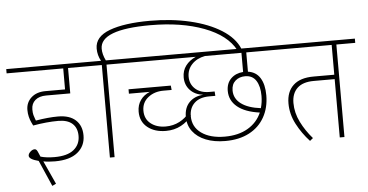

<svg xmlns="http://www.w3.org/2000/svg" viewBox="-78 -1059 2586 1348"><g transform="rotate(-5 1215.5 -384.5)"><path d="M145 -384Q145 -360 149 -344.5Q153 -329 157.5 -318.5Q162 -308 163 -304Q251 -319 320 -319Q401 -319 444 -279.5Q487 -240 487 -171Q487 -97 432 -52Q377 -7 272 -7Q226 -7 190 -14L265 150L238 163L158 -20Q91 -37 91 -62Q91 -76 106 -90Q121 -104 136 -104Q145 -104 150.5 -97Q156 -90 164 -70Q166 -66 168 -60.5Q170 -55 173 -49Q214 -37 271 -37Q362 -37 407 -73.5Q452 -110 452 -171Q452 -227 418 -257.5Q384 -288 319 -288Q238 -288 141 -271Q138 -277 129.5 -295Q121 -313 115.5 -335.5Q110 -358 110 -383Q110 -436 147.5 -470Q185 -504 248 -504H386V-652H-13V-682H567V-652H420V-473H250Q201 -473 173 -449Q145 -425 145 -384Z M1644 -681 1615 -673Q1558 -781 1399 -841Q1240 -901 1022 -901Q667 -901 667 -766Q667 -726 689 -682H784V-652H691V0H658V-652H540V-682H655Q632 -723 632 -770Q632 -854 736.5 -893Q841 -932 1021 -932Q1173 -932 1303 -901.5Q1433 -871 1522.5 -814.5Q1612 -758 1644 -681Z M1150 -652H768V-682H1150ZM1251 -245Q1221 -203 1173.5 -177.5Q1126 -152 1067 -152Q987 -152 937 -192.5Q887 -233 887 -303Q887 -350 911 -384Q935 -418 977 -435H830V-466H1128L1131 -435H1073Q1009 -435 965 -400Q921 -365 921 -307Q921 -249 962.5 -216Q1004 -183 1068 -183Q1121 -183 1165 -206Q1209 -229 1235 -265Z M1676 -652V-516Q1733 -508 1761.5 -462Q1790 -416 1790 -340Q1790 -253 1752.5 -186Q1715 -119 1644.5 -82Q1574 -45 1476 -45Q1398 -45 1339 -68.5Q1280 -92 1247 -135.5Q1214 -179 1214 -239Q1214 -303 1251 -340.5Q1288 -378 1349 -382Q1291 -389 1257 -425.5Q1223 -462 1223 -516Q1223 -563 1249 -597.5Q1275 -632 1320 -652H1122V-682H1869V-652ZM1642 -652H1385Q1327 -641 1292.5 -604.5Q1258 -568 1258 -517Q1258 -465 1294.5 -431.5Q1331 -398 1394 -398H1431L1433 -367H1390Q1323 -367 1286 -332.5Q1249 -298 1249 -240Q1249 -164 1310.5 -120Q1372 -76 1475 -76Q1571 -76 1637.5 -115Q1704 -154 1734 -223Q1631 -237 1577 -281.5Q1523 -326 1523 -394Q1523 -448 1556 -480.5Q1589 -513 1642 -517ZM1653 -486Q1612 -486 1584.5 -462Q1557 -438 1557 -394Q1557 -337 1605.5 -300.5Q1654 -264 1744 -253Q1756 -294 1756 -339Q1756 -406 1730.5 -446Q1705 -486 1653 -486Z M2444 -652H2311V0H2278V-411H2131Q2053 -411 2014 -373.5Q1975 -336 1975 -269Q1975 -200 2007.5 -134.5Q2040 -69 2090 -12L2068 6Q2014 -52 1977 -122.5Q1940 -193 1940 -269Q1940 -351 1988.5 -396.5Q2037 -442 2132 -442H2278V-652H1842V-682H2444Z"/></g></svg>

Font: FiraGO UltraLight
Style: Regular
Weight: 200
Designer: bBox Type
Foundry: bBox Type GmbH
Version: Version 1.001